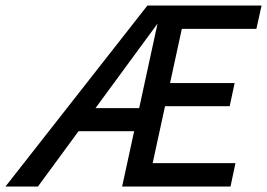

<svg xmlns="http://www.w3.org/2000/svg" viewBox="-57 -678 971 698"><path d="M-37 0 479 -658H564L81 0ZM169 -201 216 -285H519L501 -201ZM472 -292 491 -376H796L778 -292ZM387 0 530 -658H894L875 -573H604L498 -85H799L781 0Z"/></svg>

Font: Ysabeau Office SemiBold
Style: Italic
Weight: 600
Italic angle: -12°
Designer: Christian Thalmann (Catharsis Fonts)
Version: Version 2.001;gftools[0.9.30]; featfreeze: tnum,lnum,ss02